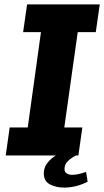

<svg xmlns="http://www.w3.org/2000/svg" viewBox="-20 -706 473 872"><path d="M6 0 24 -127H106L166 -560H85L103 -686H433L415 -560H333L272 -127H354L336 0ZM271 146Q235 146 207 131.5Q179 117 179 82Q179 54 196 33Q213 12 234 0H325Q302 12 287.5 26.5Q273 41 273 61Q273 76 283.5 82Q294 88 308 88Q323 88 339.5 84Q356 80 371 75L378 119Q354 132 326 139Q298 146 271 146Z"/></svg>

Font: Chivo Medium
Style: Bold Italic
Weight: 700
Italic angle: -8.05°
Version: Version 2.002